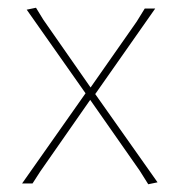

<svg xmlns="http://www.w3.org/2000/svg" viewBox="-20 -474 465 496"><path d="M73 -454 92 -423 214 -248 333 -418 354 -452H381L226 -231L387 -3L363 2L341 -33L213 -216L84 -31L64 0H37L201 -233L49 -449Z"/></svg>

Font: Alegreya Sans SC Thin
Style: Regular
Weight: 100
Designer: Juan Pablo del Peral
Foundry: Huerta Tipografica
Version: Version 2.007